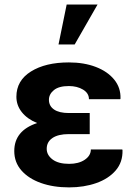

<svg xmlns="http://www.w3.org/2000/svg" viewBox="-20 -811 581 841"><path d="M282.7 9.8Q213.4 9.8 159.2 -9.5Q105 -28.8 73.7 -64.5Q42.5 -100.1 42.5 -149.4Q42.5 -238.8 142.6 -272Q99.6 -289.6 75.7 -319.6Q51.8 -349.6 51.8 -387.2Q51.8 -458 115.5 -497.8Q179.2 -537.6 281.7 -537.6Q348.1 -537.6 399.7 -517.8Q451.2 -498 480.2 -462.4Q509.3 -426.8 507.8 -379.4L506.8 -376.5H369.6Q369.6 -402.8 343.8 -418.5Q317.9 -434.1 281.7 -434.1Q237.8 -434.1 216.1 -416.3Q194.3 -398.4 194.3 -374Q194.3 -346.7 216.8 -331.3Q239.3 -315.9 281.7 -315.9H373V-223.6H281.7Q234.9 -223.6 209.7 -206.5Q184.6 -189.5 184.6 -159.2Q184.6 -131.8 210.2 -112.5Q235.8 -93.3 282.7 -93.3Q324.7 -93.3 351.3 -111.3Q377.9 -129.4 377.9 -156.2H515.6L516.6 -153.3Q518.1 -100.6 486.6 -64.2Q455.1 -27.8 401.4 -9Q347.7 9.8 282.7 9.8ZM236.3 -616.2 272 -791H407.2L307.1 -616.2Z"/></svg>

Font: Roboto Slab
Style: Bold
Weight: 700
Designer: Google
Version: Version 2.000; ttfautohint (v1.8.1.43-b0c9)